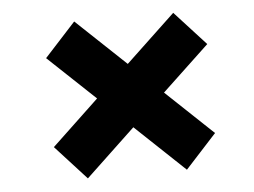

<svg xmlns="http://www.w3.org/2000/svg" viewBox="-40 -543 724 547"><g transform="rotate(-5 322.0 -269.5)"><path d="M101.6 -397 190.4 -494.1 332 -360.4 473.6 -494.1 562.5 -397 427.7 -270 562.5 -142.6 473.6 -45.4 332 -179.2 190.4 -45.4 101.6 -142.6 236.3 -270Z"/></g></svg>

Font: Nobile-bold
Style: Bold
Weight: 700
Version: Version 1.000;PS 001.000;hotconv 1.0.38